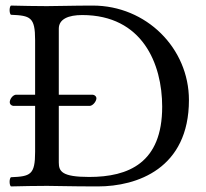

<svg xmlns="http://www.w3.org/2000/svg" viewBox="-20 -667 741 689"><path d="M191 -84V-287H303C315.3 -289 326 -304.8 326 -314.4C326 -319.2 322.3 -325.7 313 -327H191V-564C191 -599 226 -613 275 -613C491 -613 562 -438 562 -284C562 -82 441 -32 300 -32C202 -32 191 -52 191 -84ZM148 -645C112.3 -645 59 -646 19 -647C13 -641 13 -620 19 -614C89 -611 106 -606 106 -523V-327H36C24 -324.7 15 -310 15 -300.4C15 -294.8 18 -289 27 -287H106V-122C106 -39 89 -34 19 -31C13 -25 13 -4 19 2C58 1 111.3 0 149 0C186 0 228 2 331 2C472 2 658 -62 658 -308C658 -494 505 -647 313 -647C242 -647 187 -645 148 -645Z"/></svg>

Font: Libertinus Math
Style: Regular
Weight: 400
Designer: Philipp H. Poll
Foundry: Khaled Hosny
Version: Version 6.2